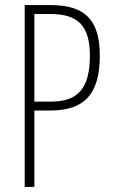

<svg xmlns="http://www.w3.org/2000/svg" viewBox="-20 -734 445 754"><path d="M179 -714H77V0H115V-300H178C311 -300 372 -364 372 -516C372 -660 309 -714 179 -714ZM177 -679C283 -679 333 -636 333 -516C333 -387 286 -335 181 -335H115V-679Z"/></svg>

Font: Noto Sans Sinhala ExtraCondensed ExtraLight
Style: Regular
Weight: 200
Width: 2
Designer: Jelle Bosma - Monotype Design Team
Foundry: Monotype Imaging Inc.
Version: Version 2.006